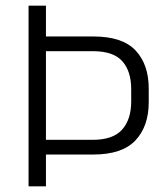

<svg xmlns="http://www.w3.org/2000/svg" viewBox="-20 -659 592 679"><path d="M121 -112.5V-164.5H307.5Q380 -164.5 412 -200.8Q444 -237 444 -300V-343.5Q444 -407 412.5 -442.5Q381 -478 309 -478H120V-530H310.5Q413 -530 459.5 -480.5Q506 -431 506 -345.5V-298Q506 -212.5 459 -162.5Q412 -112.5 309.5 -112.5ZM81 0V-639H142.5V-517V-493.5V-146V-129V0Z"/></svg>

Font: Anek Bangla Medium Light
Style: Regular
Weight: 300
Version: Version 1.003